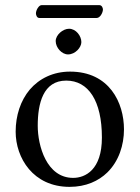

<svg xmlns="http://www.w3.org/2000/svg" viewBox="-20 -718 544 748"><path d="M41 -205C41 -103 109 10 251 10C315 10 364 -13 398 -46C443 -90 463 -153 463 -214C463 -318 406 -439 253 -439C187 -439 133 -412 96 -369C60 -326 41 -268 41 -205ZM238 -404C324 -404 377 -326 377 -182C377 -56 312 -25 265 -25C161 -25 127 -151 127 -228C127 -315 148 -404 238 -404ZM357 -648C370 -648 381 -669 381 -681C381 -687 377 -698 367 -698H142C131 -698 120 -678 120 -666C120 -659 124 -648 133 -648ZM197 -558C197 -532 221 -506 245 -506C273 -506 297 -533 297 -554C297 -578 276 -606 249 -606C225 -606 197 -582 197 -558Z"/></svg>

Font: Libertinus Serif
Style: Regular
Weight: 400
Designer: Philipp H. Poll, Khaled Hosny
Foundry: Caleb Maclennan
Version: Version 7.050;RELEASE